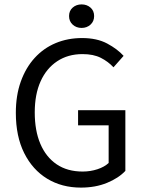

<svg xmlns="http://www.w3.org/2000/svg" viewBox="-20 -841 657 873"><path d="M348 12Q261 12 194.5 -28.5Q128 -69 90 -145Q52 -221 52 -328Q52 -407 74.5 -470Q97 -533 137.5 -577.5Q178 -622 233 -645Q288 -668 353 -668Q421 -668 467.5 -643Q514 -618 542 -587L496 -535Q472 -561 438.5 -578Q405 -595 355 -595Q289 -595 240 -562.5Q191 -530 164.5 -471Q138 -412 138 -330Q138 -247 163.5 -187Q189 -127 237.5 -94Q286 -61 356 -61Q391 -61 423 -71.5Q455 -82 474 -100V-271H335V-340H550V-64Q519 -31 466.5 -9.5Q414 12 348 12ZM351 -714Q327 -714 310.5 -729Q294 -744 294 -768Q294 -792 310.5 -806.5Q327 -821 351 -821Q375 -821 391.5 -806.5Q408 -792 408 -768Q408 -744 391.5 -729Q375 -714 351 -714Z"/></svg>

Font: Source Sans 3
Style: Regular
Weight: 400
Designer: Paul D. Hunt
Foundry: Adobe
Version: Version 3.046;hotconv 1.0.118;makeotfexe 2.5.65603